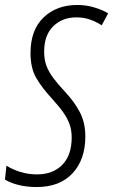

<svg xmlns="http://www.w3.org/2000/svg" viewBox="-46 -744 456 774"><path d="M102 10Q61 10 28 1.5Q-5 -7 -26 -20L-20 -76Q4 -61 35.5 -51Q67 -41 104 -41Q167 -41 205 -79.5Q243 -118 243 -190Q243 -218 235 -241.5Q227 -265 210 -289.5Q193 -314 163 -347Q124 -389 100.5 -429Q77 -469 77 -530Q77 -623 129.5 -673.5Q182 -724 266 -724Q302 -724 336 -713.5Q370 -703 390 -690L364 -642Q344 -655 318.5 -664.5Q293 -674 262 -674Q205 -674 168.5 -638Q132 -602 132 -536Q132 -503 141.5 -478Q151 -453 170 -428Q189 -403 218 -372Q256 -331 277 -289.5Q298 -248 298 -194Q298 -101 246.5 -45.5Q195 10 102 10Z"/></svg>

Font: Noto Sans ExtraCondensed Light
Style: Italic
Weight: 300
Width: 2
Italic angle: -12°
Designer: Monotype Design Team
Foundry: Monotype Imaging Inc.
Version: Version 2.013; ttfautohint (v1.8.4.7-5d5b)